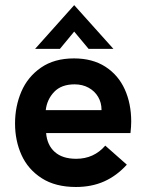

<svg xmlns="http://www.w3.org/2000/svg" viewBox="-20 -736 583 766"><path d="M40 -243.5Q40 -311.5 65.2 -370.5Q90.5 -429.5 143.5 -466.2Q196.5 -503 275 -503Q349 -503 400.5 -469.8Q452 -436.5 477.8 -379.5Q503.5 -322.5 503.5 -251Q503.5 -232 500.5 -205H164Q168 -157 198.5 -129.8Q229 -102.5 284 -102.5Q354.5 -102.5 400 -155L486 -79Q445.5 -34.5 395.5 -12.2Q345.5 10 283 10Q201 10 146.5 -25Q92 -60 66 -117.2Q40 -174.5 40 -243.5ZM385 -296.5V-298.5Q385 -326.5 371.5 -349.5Q358 -372.5 333.5 -386Q309 -399.5 277.5 -399.5Q225 -399.5 196.2 -369.5Q167.5 -339.5 162.5 -296.5ZM276 -715.5 432.5 -541H333.5L276 -610L219 -541H120Z"/></svg>

Font: HK Grotesk
Style: Bold
Weight: 700
Designer: Alfredo Marco Pradil
Foundry: Hanken Design Co.
Version: Version 3.001